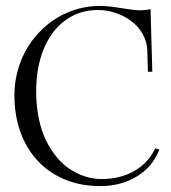

<svg xmlns="http://www.w3.org/2000/svg" viewBox="-20 -626 583 653"><path d="M29 -302Q29 -343.2 39.4 -382.8Q49.8 -422.2 68.5 -455.6Q87.2 -489 114.1 -517Q141 -545 172.9 -564.6Q204.8 -584.2 242.5 -595.1Q280.2 -606 320 -606Q346.2 -606 391.5 -598.5Q436.8 -591 455 -591Q476 -591 492 -595L498 -382H483L481 -454Q480.2 -483.8 465.4 -510Q450.5 -536.2 426.9 -554Q403.2 -571.8 373.5 -581.9Q343.8 -592 313 -592Q250.8 -592 203 -557.5Q155.2 -523 129.1 -460.1Q103 -397.2 103 -315Q103 -266.5 111.8 -224Q120.5 -181.5 136.1 -149.2Q151.8 -117 172.9 -91.5Q194 -66 219 -49.9Q244 -33.8 271 -25.4Q298 -17 326 -17Q387.8 -17 436.2 -44.2Q484.8 -71.5 508 -122L522 -117Q498 -56.8 443.8 -24.9Q389.5 7 321 7Q234.5 7 168.1 -31.5Q101.8 -70 65.4 -140.2Q29 -210.5 29 -302Z"/></svg>

Font: FogtwoNo5
Style: Regular
Weight: 400
Designer: gluk (gluksza@wp.pl)
Foundry: gluk (gluksza@wp.pl)
Version: Version 0.87